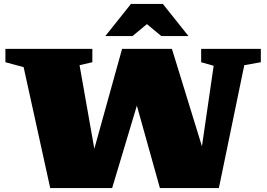

<svg xmlns="http://www.w3.org/2000/svg" viewBox="-20 -955 1356 975"><path d="M792 0 675 -418.5 549.5 0H235L100 -614L7.5 -639V-707H449V-639L384 -624L459 -199.5L600 -707H853L1005.5 -212L1065 -621L1001.5 -639V-707H1304.5V-639L1220.5 -624L1091.5 0ZM799 -772 726 -832.5 653 -772H515L645 -935H807L937 -772Z"/></svg>

Font: Newsreader Caption ExtraBold
Style: Regular
Weight: 800
Designer: Hugues Gentile
Foundry: Production Type
Version: Version 1.001